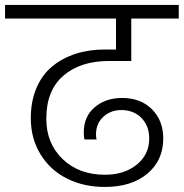

<svg xmlns="http://www.w3.org/2000/svg" viewBox="-49 -760 735 768"><path d="M-28.8 -740.2H666V-686H476.1V-516.1H387.2Q272.9 -516.1 204.6 -457.3Q136.2 -398.4 136.2 -285.2Q136.2 -186.5 201.4 -123.8Q266.6 -61 371.1 -61Q447.8 -61 497.8 -101.3Q547.9 -141.6 547.9 -206.1Q547.9 -256.3 516.8 -288.1Q485.8 -319.8 436 -319.8Q394 -319.8 364.5 -293Q335 -266.1 335 -222.2Q335 -207 337.9 -202.1H289.1Q286.1 -210.9 286.1 -230Q286.1 -294.4 330.1 -331.3Q374 -368.2 439 -368.2Q513.7 -368.2 558.8 -323Q604 -277.8 604 -206.1Q604 -118.7 540.5 -65.4Q477.1 -12.2 370.1 -12.2Q286.1 -12.2 219.2 -45.7Q152.3 -79.1 113.3 -142.3Q74.2 -205.6 74.2 -287.1Q74.2 -355 96.9 -408.2Q119.6 -461.4 160.2 -494.6Q200.7 -527.8 253.9 -544.9Q307.1 -562 370.1 -562H415V-686H-28.8Z"/></svg>

Font: PoppinsZ Light
Style: Regular
Weight: 300
Designer: Ninad Kale (Devanagari), Jonny Pinhorn (Latin)
Foundry: Indian Type Foundry
Version: Version 3.002;FEAKit 1.0